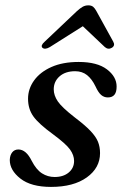

<svg xmlns="http://www.w3.org/2000/svg" viewBox="-20 -706 476 736"><path d="M189.5 -27.5Q223 -27.5 243.5 -44.8Q264 -62 264 -89Q264 -111 248.5 -132.8Q233 -154.5 183 -191.5Q128 -231.5 107.8 -260Q87.5 -288.5 87.5 -327.5Q87.5 -365.5 110.8 -397.8Q134 -430 177.2 -449.2Q220.5 -468.5 281.5 -468.5Q352.5 -468.5 389.8 -440.2Q427 -412 427 -374.5Q427.5 -332.5 393.5 -332.5Q379 -332.5 368 -341.8Q357 -351 346 -375Q332.5 -403 313.8 -418Q295 -433 268 -433Q230.5 -433 208.2 -413.2Q186 -393.5 186 -363.5Q186 -340.5 201.5 -317.5Q217 -294.5 266.5 -256Q305.5 -226.5 326.5 -204.5Q347.5 -182.5 355.5 -162.8Q363.5 -143 363.5 -119Q363.5 -62.5 312.8 -26Q262 10.5 175.5 10.5Q99 10.5 58.2 -21.5Q17.5 -53.5 17.5 -92.5Q18 -111 26.8 -122Q35.5 -133 50.5 -133Q80 -133 101.5 -89.5Q119 -55.5 141 -41.5Q163 -27.5 189.5 -27.5ZM409 -523Q395 -514.5 382 -525.5L297.5 -605.5L171 -525.5Q152 -514.5 142.5 -523Q134.5 -531.5 151.5 -546.5L275 -663.5Q286.5 -674 296.5 -679.8Q306.5 -685.5 318.5 -685.5Q330.5 -685.5 337.2 -679.8Q344 -674 349.5 -663.5L414 -546.5Q422.5 -531.5 409 -523Z"/></svg>

Font: Fraunces 9pt
Style: Italic
Weight: 400
Italic angle: -16°
Version: Version 1.000;[b76b70a41]